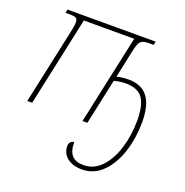

<svg xmlns="http://www.w3.org/2000/svg" viewBox="-138 -662 997 1033"><g transform="rotate(20 361.0 -145.0)"><path d="M324 153Q324 140 331.5 131.5Q339 123 352 122Q352 173 373.5 197Q395 221 441 221Q499 221 542 176Q585 131 608 56.5Q631 -18 631 -104Q631 -188 603.5 -229Q576 -270 504 -270Q474 -270 439 -261L383 0H355L465 -511H177L67 0H39L128 -413Q140 -464 140 -486Q140 -505 130.5 -510.5Q121 -516 91 -516H70L74 -536H579L575 -516H550Q524 -516 511 -510Q498 -504 490.5 -486.5Q483 -469 475 -428L445 -287Q480 -295 511 -295Q587 -295 623 -247.5Q659 -200 659 -105Q659 -14 633.5 66Q608 146 558.5 196Q509 246 440 246Q388 246 356 221Q324 196 324 153Z"/></g></svg>

Font: Noto Serif NarrowThin
Style: Italic
Weight: 250
Width: 4
Italic angle: -12°
Designer: Monotype Design Team
Foundry: Monotype Imaging Inc.
Version: Version 1.001